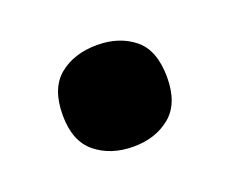

<svg xmlns="http://www.w3.org/2000/svg" viewBox="-47 -508 372 311"><g transform="rotate(-20 139.0 -352.5)"><path d="M49 -352Q49 -398 74.5 -419Q100 -440 140 -440Q178 -440 203.5 -419.5Q229 -399 229 -352Q229 -307 203.5 -286Q178 -265 140 -265Q101 -265 75 -286Q49 -307 49 -352Z"/></g></svg>

Font: Noto Sans SemiCondensed ExtraBold
Style: Regular
Weight: 800
Width: 4
Designer: Monotype Design Team
Foundry: Monotype Imaging Inc.
Version: Version 2.013; ttfautohint (v1.8.4.7-5d5b)